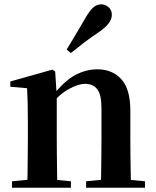

<svg xmlns="http://www.w3.org/2000/svg" viewBox="-20 -875 725 895"><path d="M36 0V-29.9L141.6 -40.2H204.7L310.6 -29.9V0ZM106.2 0Q107.9 -25.5 108.4 -67.4Q108.9 -109.4 109.4 -154.8Q109.9 -200.3 109.9 -234.8V-310.2Q109.9 -360 109 -393.7Q108.2 -427.5 106.2 -463.8L28.1 -470.7V-495.2L224.2 -550.4L237.2 -541.7L244.6 -428V-425.6V-234.8Q244.6 -200.3 245.1 -154.8Q245.6 -109.4 246.1 -67.4Q246.6 -25.5 247.6 0ZM381.3 0V-29.9L485.2 -40.2H547.8L655.9 -29.9V0ZM450 0Q451 -25.5 451.5 -66.9Q452 -108.4 452.5 -153.8Q453 -199.3 453 -234.8V-369.8Q453 -433.2 433.6 -458.7Q414.2 -484.2 376.2 -484.2Q345.6 -484.2 301.8 -460.5Q258.1 -436.8 212.5 -383.3L207.6 -425.7H222.9Q279.1 -497.3 329.7 -524.6Q380.3 -551.9 434.5 -551.9Q503.6 -551.9 545.5 -505.8Q587.5 -459.6 587.5 -360.5V-234.8Q587.5 -199.3 588 -153.8Q588.5 -108.4 589.3 -66.9Q590.2 -25.5 591.2 0ZM290.4 -643.7Q309.4 -675.4 330.3 -709.7Q351.2 -743.9 380.3 -794.7Q398.6 -826.1 415 -840.5Q431.3 -854.8 452.8 -854.8Q470.4 -854.8 485.8 -841.6Q501.3 -828.4 501.3 -805.7Q501.3 -786.2 486.7 -766.5Q472.1 -746.8 441.2 -725.6Q396.4 -695.3 366.7 -672.4Q337 -649.6 310.6 -627.8Z"/></svg>

Font: Noto Serif KR ExtraLight
Style: Regular
Weight: 200
Designer: Ryoko NISHIZUKA 西塚涼子 (kana & ideographs); Frank Grießhammer (Latin, Greek & Cyrillic); Wenlong ZHANG 张文龙 (bopomofo); San
Foundry: Adobe
Version: Version 2.002-H1;hotconv 1.1.0;makeotfexe 2.6.0